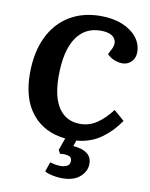

<svg xmlns="http://www.w3.org/2000/svg" viewBox="-101 -788 861 1101"><g transform="rotate(10 329.5 -237.5)"><path d="M336 240Q310 240 281.5 234Q253 228 236 218L255 162Q268 166 284 169Q300 172 317 172Q339 172 355 163.5Q371 155 371 134Q371 110 348 105Q325 100 302 104L291 83L316 12Q193 0 122.5 -86Q52 -172 52 -320Q52 -444 94.5 -532.5Q137 -621 214.5 -668Q292 -715 396 -715Q469 -715 523 -692.5Q577 -670 607 -632Q637 -594 637 -546Q637 -512 615.5 -490.5Q594 -469 564 -469Q540 -469 515.5 -479Q491 -489 474 -507L492 -542Q510 -580 488.5 -606Q467 -632 409 -632Q318 -632 267.5 -556.5Q217 -481 217 -333Q217 -212 260.5 -148.5Q304 -85 385 -85Q437 -85 481 -114Q525 -143 567 -198L628 -145Q586 -82 525 -38Q464 6 381 13L369 47Q390 48 415.5 55Q441 62 459.5 80Q478 98 478 131Q478 175 441.5 207.5Q405 240 336 240Z"/></g></svg>

Font: Literata 12pt
Style: Bold Italic
Weight: 700
Italic angle: -2°
Designer: Latin by Veronika Burian and Jose Scaglione. Greek by Irene Vlachou. Cyrillic by Vera Evstafieva
Foundry: TypeTogether
Version: Version 3.002